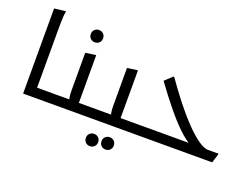

<svg xmlns="http://www.w3.org/2000/svg" viewBox="-139 -1063 2072 1586"><g transform="rotate(20 897.0 -270.0)"><path d="M158 0V-85H336V-20L316 0ZM96 -748 196 -760V-752Q192 -734 190.5 -707Q189 -680 188.5 -652Q188 -624 188 -604V0H96Z M336 -85H509L475 -64Q471 -78 467 -103.5Q463 -129 463 -160V-492L547 -504H555V-47L517 -85H703V-20L683 0H316V-65ZM507 -600Q484 -600 468.5 -615Q453 -630 453 -654Q453 -678 468.5 -693Q484 -708 507 -708Q530 -708 545.5 -693Q561 -678 561 -654Q561 -630 545.5 -615Q530 -600 507 -600Z M703 -85H876L842 -64Q838 -78 834 -103.5Q830 -129 830 -160V-492L914 -504H922V-47L884 -85H1070V-20L1050 0H683V-65ZM839 148Q839 124 854.5 109Q870 94 893 94Q916 94 931.5 109Q947 124 947 148Q947 172 931.5 187Q916 202 893 202Q870 202 854.5 187Q839 172 839 148ZM708 166Q708 142 723.5 127Q739 112 762 112Q785 112 800.5 127Q816 142 816 166Q816 190 800.5 205Q785 220 762 220Q739 220 723.5 205Q708 190 708 166Z M1050 0V-65L1070 -85H1565L1540 -73Q1492 -99 1431.5 -156.5Q1371 -214 1300.5 -300Q1230 -386 1150 -496L1214 -556H1222Q1317 -421 1392.5 -330Q1468 -239 1525.5 -185.5Q1583 -132 1623 -108.5Q1663 -85 1687 -85H1782V-77L1758 0Z"/></g></svg>

Font: Kufam
Style: Regular
Weight: 400
Designer: Wael Morcos, Artur Schmal
Foundry: Original Type
Version: Version 1.301; ttfautohint (v1.8.3)